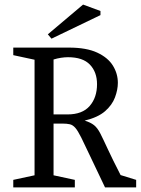

<svg xmlns="http://www.w3.org/2000/svg" viewBox="-20 -819 615 839"><path d="M38 0V-33L131 -53V-558L38 -578V-611H281Q358 -611 405 -589Q452 -567 473.5 -532Q495 -497 495 -457Q495 -427 482.5 -393.5Q470 -360 439 -333Q408 -306 350 -292Q376 -284 391 -272Q406 -260 418.5 -235.5Q431 -211 451 -167.5Q471 -124 507 -54L575 -33V0H439Q399 -83 374.5 -135.5Q350 -188 335 -218Q320 -248 309 -260.5Q298 -273 285 -276Q272 -279 252 -279H214V-53L307 -33V0ZM214 -319H275Q340 -319 372 -356Q404 -393 404 -451Q404 -504 373 -536.5Q342 -569 277 -569Q263 -569 246.5 -566.5Q230 -564 214 -559ZM205 -650 189 -669 343 -799 419 -771V-753Z"/></svg>

Font: Manuale
Style: Regular
Weight: 400
Designer: Eduardo Tunni / Pablo Cosgaya
Foundry: Eduardo Tunni / Pablo Cosgaya
Version: Version 1.002